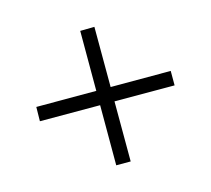

<svg xmlns="http://www.w3.org/2000/svg" viewBox="-79 -583 658 599"><g transform="rotate(30 250.0 -283.0)"><path d="M112 -113 80 -146 387 -453 420 -420ZM387 -113 80 -420 112 -453 420 -146Z"/></g></svg>

Font: Piazzolla Thin ExtraLight
Style: Regular
Weight: 250
Version: Version 2.005